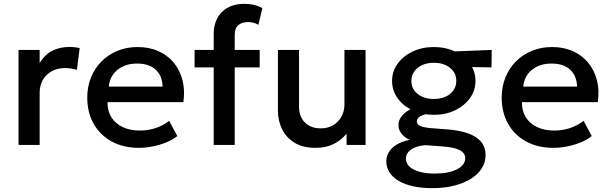

<svg xmlns="http://www.w3.org/2000/svg" viewBox="-20 -755 3172 1000"><path d="M76.5 0V-495H186.5V-426.5Q214.5 -473 254.5 -491.8Q294.5 -510.5 340.5 -510.5Q355.5 -510.5 369 -509Q382.5 -507.5 395 -504.5L380.5 -391Q365.5 -395.5 350 -398Q334.5 -400.5 319 -400.5Q261.5 -400.5 224 -365.2Q186.5 -330 186.5 -269.5V0Z M703 15Q623 15 562.5 -17.8Q502 -50.5 468.2 -109.5Q434.5 -168.5 434.5 -246.5Q434.5 -303.5 454 -351.8Q473.5 -400 509 -435.5Q544.5 -471 592.2 -490.5Q640 -510 696.5 -510Q758 -510 806 -488.2Q854 -466.5 885.8 -427.5Q917.5 -388.5 930.8 -336.2Q944 -284 935 -223H540Q539 -178.5 559.5 -145.2Q580 -112 618.2 -93.5Q656.5 -75 708.5 -75Q750.5 -75 789.8 -87.8Q829 -100.5 861 -125.5L903.5 -46.5Q879.5 -27 845.5 -13.2Q811.5 0.5 774.5 7.8Q737.5 15 703 15ZM546.5 -304H827Q825.5 -360 791.2 -392Q757 -424 694 -424Q633 -424 592.8 -392Q552.5 -360 546.5 -304Z M1093 0V-576Q1093 -650 1135.8 -692.5Q1178.5 -735 1254 -735Q1281.5 -735 1304.2 -729.2Q1327 -723.5 1346.5 -713L1326 -626Q1311.5 -634 1298 -637Q1284.5 -640 1271.5 -640Q1241 -640 1221.8 -624.5Q1202.5 -609 1202.5 -571.5V-495H1332.5V-404H1202.5V0ZM993.5 -404V-495H1107.5V-404Z M1623.5 15Q1557 15 1513.8 -11.8Q1470.5 -38.5 1449 -82.5Q1427.5 -126.5 1427.5 -178.5V-495H1537.5V-199Q1537.5 -148 1567.8 -117.2Q1598 -86.5 1651.5 -86.5Q1686.5 -86.5 1714 -102.2Q1741.5 -118 1757.8 -146.5Q1774 -175 1774 -212.5V-495H1884V0H1785V-58.5Q1756 -23.5 1716.2 -4.2Q1676.5 15 1623.5 15Z M2232 225Q2176.5 225 2132 215.2Q2087.5 205.5 2056.2 187Q2025 168.5 2008.5 142.5Q1992 116.5 1992 84.5Q1992 59 2005.8 36.5Q2019.5 14 2046.8 -2.2Q2074 -18.5 2113.5 -26.5Q2084 -41.5 2069.8 -60.5Q2055.5 -79.5 2055.5 -104Q2055.5 -125 2067.8 -143.8Q2080 -162.5 2102.8 -177.2Q2125.5 -192 2156.5 -201.5Q2187.5 -211 2225 -212.5L2249 -164.5Q2218 -165 2196.2 -159.8Q2174.5 -154.5 2162.8 -145.2Q2151 -136 2151 -123Q2151 -106 2170.5 -98.2Q2190 -90.5 2225.5 -87.5L2310.5 -81Q2373 -76 2417.2 -60.5Q2461.5 -45 2485.2 -17Q2509 11 2509 54Q2509 90.5 2489.2 121.8Q2469.5 153 2432.8 176Q2396 199 2345 212Q2294 225 2232 225ZM2243 149Q2317.5 149 2360.2 126.8Q2403 104.5 2403 69Q2403 42 2374.5 27Q2346 12 2287.5 8L2196.5 1Q2164.5 3.5 2141.2 13Q2118 22.5 2106 37.5Q2094 52.5 2094 71.5Q2094 94.5 2112 112Q2130 129.5 2163.5 139.2Q2197 149 2243 149ZM2239.5 -157Q2177.5 -157 2128.2 -180.5Q2079 -204 2050.5 -244Q2022 -284 2022 -333.5Q2022 -383 2050.8 -423Q2079.5 -463 2128.8 -486.5Q2178 -510 2239.5 -510Q2301 -510 2350 -486.5Q2399 -463 2427.8 -423Q2456.5 -383 2456.5 -333.5Q2456.5 -284.5 2428 -244.5Q2399.5 -204.5 2350.5 -180.8Q2301.5 -157 2239.5 -157ZM2239.5 -239.5Q2273.5 -239.5 2300 -251.2Q2326.5 -263 2341.5 -284.2Q2356.5 -305.5 2356.5 -333.5Q2356.5 -375.5 2323.8 -401.8Q2291 -428 2239.5 -428Q2205 -428 2178.8 -416Q2152.5 -404 2137.5 -382.8Q2122.5 -361.5 2122.5 -333.5Q2122.5 -292 2155.2 -265.8Q2188 -239.5 2239.5 -239.5ZM2316.5 -408 2275.5 -484.5 2541 -495 2540 -404Z M2861.5 15Q2781.5 15 2721 -17.8Q2660.5 -50.5 2626.8 -109.5Q2593 -168.5 2593 -246.5Q2593 -303.5 2612.5 -351.8Q2632 -400 2667.5 -435.5Q2703 -471 2750.8 -490.5Q2798.5 -510 2855 -510Q2916.5 -510 2964.5 -488.2Q3012.5 -466.5 3044.2 -427.5Q3076 -388.5 3089.2 -336.2Q3102.5 -284 3093.5 -223H2698.5Q2697.5 -178.5 2718 -145.2Q2738.5 -112 2776.8 -93.5Q2815 -75 2867 -75Q2909 -75 2948.2 -87.8Q2987.5 -100.5 3019.5 -125.5L3062 -46.5Q3038 -27 3004 -13.2Q2970 0.5 2933 7.8Q2896 15 2861.5 15ZM2705 -304H2985.5Q2984 -360 2949.8 -392Q2915.5 -424 2852.5 -424Q2791.5 -424 2751.2 -392Q2711 -360 2705 -304Z"/></svg>

Font: Geologica Roman
Style: Regular
Weight: 400
Designer: Sindre Bremnes, Frode Helland
Foundry: Monokrom Skriftforlag AS
Version: Version 1.010;gftools[0.9.28]